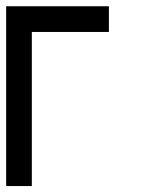

<svg xmlns="http://www.w3.org/2000/svg" viewBox="-20 -687 457 623"><path d="M0 -83.3V-666.7H333.3V-583.3H83.3V-83.3Z"/></svg>

Font: Galmuri11 Condensed
Style: Regular
Weight: 400
Width: 3
Designer: Lee Minseo (quiple)
Version: Version 2.399;hotconv 1.1.1;makeotfexe 2.6.0 DEVELOPMENT